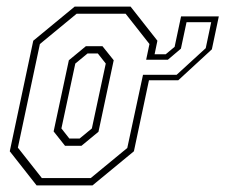

<svg xmlns="http://www.w3.org/2000/svg" viewBox="-20 -560 681 580"><path d="M527 -510.5H641L620 -411L518.5 -317.5H430L384.5 -103L259.5 0H90.5L9.5 -103L80.5 -437L205.5 -540H374.5L455.5 -437L447 -396H480.5L507.5 -418.5ZM106.5 -22H254L364.5 -113L412 -334L421.5 -379.5L431.5 -427L359.5 -518.5H211.5L100.5 -427L34 -114ZM543.5 -493 526.5 -413 487 -379.5H421.5L412 -334H513.5L601.5 -414.5L618 -493ZM176.5 -119.5 142 -163 188 -378 239.5 -420.5H289.5L323.5 -378L277.5 -162L226 -119.5ZM189.5 -141.5H220.5L257.5 -172L299.5 -368L275.5 -398.5H244.5L207.5 -368L165.5 -172Z"/></svg>

Font: Tourney Condensed ExtraLight
Style: Italic
Weight: 200
Width: 3
Italic angle: -12°
Designer: Tyler Finck
Foundry: Etcetera Type Co
Version: Version 1.010; ttfautohint (v1.8.3)